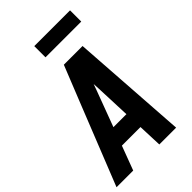

<svg xmlns="http://www.w3.org/2000/svg" viewBox="-291 -1038 1139 1139"><g transform="rotate(-45 279.0 -468.5)"><path d="M-18 0H122L179 -152H335L341 0H482L432 -735H275L177 -490ZM221 -265 305 -490Q313 -511 319 -529Q320 -511 321 -490L330 -265ZM229 -843H529V-937H229Z"/></g></svg>

Font: Iosevka Sparkle Extrabold
Style: Italic
Weight: 800
Italic angle: -9°
Designer: Belleve Invis
Foundry: Belleve Invis
Version: Version 4.5.0; ttfautohint (v1.8.3)